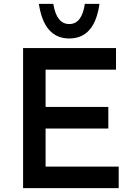

<svg xmlns="http://www.w3.org/2000/svg" viewBox="-20 -978 698 998"><path d="M583 -728V-616H217V-422H543V-310H217V-112H597V0H100V-728ZM182 -958H257Q274 -853 340 -853Q406 -853 421 -958H497Q472 -778 340 -778Q209 -778 182 -958Z"/></svg>

Font: Josefin Sans SemiBold
Style: Regular
Weight: 600
Designer: Santiago Orozco
Foundry: Typemade
Version: Version 2.000